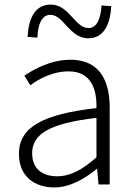

<svg xmlns="http://www.w3.org/2000/svg" viewBox="-20 -809 587 842"><path d="M218 13C286 13 350 -24 404 -68H406L412 0H461V-338C461 -456 416 -547 289 -547C202 -547 128 -505 87 -477L113 -435C150 -463 211 -496 281 -496C382 -496 405 -414 403 -335C168 -308 63 -252 63 -134C63 -35 132 13 218 13ZM230 -36C171 -36 121 -64 121 -137C121 -219 193 -268 403 -292V-119C340 -64 289 -36 230 -36ZM367 -641C440 -641 464 -711 468 -782L425 -785C422 -730 406 -686 368 -686C309 -686 283 -789 203 -789C128 -789 105 -720 101 -647L144 -644C146 -702 163 -744 201 -744C259 -744 285 -641 367 -641Z"/></svg>

Font: Noto Sans T Chinese Light
Style: Regular
Weight: 300
Designer: Ryoko NISHIZUKA (kana & ideographs); Paul D. Hunt (Latin, Greek & Cyrillic); Wenlong ZHANG (bopomofo); Sandoll Communica
Foundry: Adobe Systems Incorporated
Version: Version 1.000;PS 1;hotconv 1.0.78;makeotf.lib2.5.61930